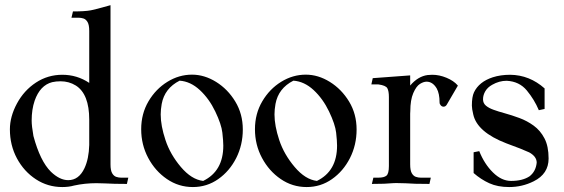

<svg xmlns="http://www.w3.org/2000/svg" viewBox="-20 -717 2200 749"><path d="M223.1 12.7Q166.5 12.7 120.1 -17.6Q73.7 -47.9 46.1 -99.1Q18.6 -150.4 18.6 -212.4Q18.6 -262.2 46.1 -313.2Q73.7 -364.3 120.1 -394.8Q166.5 -425.3 223.1 -425.3Q280.8 -425.3 328.1 -393.6V-596.2Q328.1 -619.6 321.8 -630.6Q315.4 -641.6 305.9 -644.8Q296.4 -647.9 286.6 -647.9H258.8L264.6 -672.4Q311.5 -672.4 334.5 -676.8Q349.1 -679.2 411.1 -696.8V-75.7Q411.1 -52.2 417.5 -41.3Q423.8 -30.3 433.3 -27.1Q442.9 -23.9 452.6 -23.9H480.5L475.1 0.5Q422.9 0.5 390.1 -1.5Q371.1 -2.4 356 -2.4Q311 -2.4 269 6.8Q248.5 12.7 223.1 12.7ZM246.1 -14.2Q287.6 -14.2 309.6 -61Q326.7 -97.7 328.1 -151.4V-250Q328.1 -350.1 275.9 -383.3Q249 -399.9 216.3 -399.9Q198.7 -399.9 183.6 -396.5Q136.2 -384.3 115.2 -324.2Q103.5 -290 103.5 -246.6Q103.5 -225.6 110.4 -186.5Q136.7 -88.4 178.7 -46.9Q212.9 -14.2 246.1 -14.2Z M732.4 12.7Q676.8 12.7 631.1 -18.6Q585.4 -49.8 558.1 -101.1Q530.8 -152.3 530.8 -212.9Q530.8 -273.4 559.3 -321.8Q587.9 -370.1 633.1 -397.9Q678.2 -425.8 729 -425.8Q777.3 -425.8 823 -397.5Q868.7 -369.1 897.9 -320.8Q927.2 -272.5 927.2 -211.9Q927.2 -151.4 901.4 -100.3Q875.5 -49.3 831.3 -18.3Q787.1 12.7 732.4 12.7ZM772.5 -11.2Q851.1 -49.3 851.1 -148.9Q851.1 -167 847.4 -199.5Q843.8 -231.9 819.8 -282Q795.9 -332 759.5 -365.7Q723.1 -399.4 680.7 -402.3Q622.1 -372.6 610.8 -311.5Q606.9 -289.6 606.9 -270.5Q606.9 -226.6 625.5 -170.7Q644 -114.7 685.5 -65.7Q727.1 -16.6 772.5 -11.2Z M1176.3 12.7Q1120.6 12.7 1075 -18.6Q1029.3 -49.8 1002 -101.1Q974.6 -152.3 974.6 -212.9Q974.6 -273.4 1003.2 -321.8Q1031.7 -370.1 1076.9 -397.9Q1122.1 -425.8 1172.9 -425.8Q1221.2 -425.8 1266.8 -397.5Q1312.5 -369.1 1341.8 -320.8Q1371.1 -272.5 1371.1 -211.9Q1371.1 -151.4 1345.2 -100.3Q1319.3 -49.3 1275.1 -18.3Q1231 12.7 1176.3 12.7ZM1216.3 -11.2Q1294.9 -49.3 1294.9 -148.9Q1294.9 -167 1291.3 -199.5Q1287.6 -231.9 1263.7 -282Q1239.7 -332 1203.4 -365.7Q1167 -399.4 1124.5 -402.3Q1065.9 -372.6 1054.7 -311.5Q1050.8 -289.6 1050.8 -270.5Q1050.8 -226.6 1069.3 -170.7Q1087.9 -114.7 1129.4 -65.7Q1170.9 -16.6 1216.3 -11.2Z M1655.3 0.5Q1591.3 0.5 1563 -2Q1546.4 -2.9 1524.9 -2.9Q1517.1 -2.9 1511.7 -2.4Q1484.9 0.5 1430.7 0.5L1436.5 -23.9H1455.6Q1478 -23.9 1487.5 -31.7Q1497.1 -39.6 1497.1 -69.3V-338.4Q1497.1 -361.8 1491 -372.8Q1484.9 -383.8 1456.1 -387.7H1428.7L1434.1 -412.1Q1480.5 -415 1580.1 -422.9V-383.3Q1610.8 -419.4 1648.4 -424.3Q1657.7 -425.3 1666.5 -425.3Q1693.8 -425.3 1721.9 -413.6Q1750 -401.9 1765.1 -384.3Q1765.1 -383.3 1766.1 -382.8L1723.1 -309.1Q1718.3 -300.8 1710.4 -300.8Q1704.1 -300.8 1699.5 -305.9Q1694.8 -311 1694.8 -317.4Q1694.8 -352.1 1683.6 -372.1Q1668 -398.4 1644 -398.4Q1632.3 -398.4 1618.2 -389.6Q1604 -380.9 1592.3 -354Q1580.6 -327.1 1580.6 -283.2Q1580.6 -277.8 1580.1 -273.4V-76.2Q1580.1 -52.2 1586.4 -41.3Q1592.8 -30.3 1602.3 -27.1Q1611.8 -23.9 1621.6 -23.9H1660.6Z M1966.3 12.7Q1921.4 12.7 1888.7 -2.2Q1856 -17.1 1827.6 -42V-123L1849.6 -127.4Q1869.6 -77.1 1903.1 -44.2Q1936.5 -11.2 1973.6 -11.2Q2018.6 -11.2 2045.9 -29.3Q2070.3 -48.3 2073.7 -82.5Q2073.7 -106.4 2044.4 -122.6Q2018.6 -134.8 1955.6 -157.7Q1841.3 -201.7 1826.2 -270.5Q1820.8 -293 1820.8 -305.2Q1820.8 -339.4 1829.1 -356.9Q1848.6 -397.9 1902.3 -415.5Q1932.6 -425.3 1970.7 -425.3Q2045.9 -424.3 2104.5 -372.1V-292L2082 -287.1Q2064.5 -328.6 2035.2 -364Q2005.9 -399.4 1956.5 -401.9Q1927.2 -401.9 1899.9 -386.2Q1882.3 -376.5 1873.3 -361.3Q1864.3 -346.2 1864.3 -329.6Q1864.3 -314.5 1875.5 -304.9Q1886.7 -295.4 1905.8 -288.6Q1924.8 -281.7 1948.2 -275.4Q1976.6 -267.6 2006.3 -256.6Q2036.1 -245.6 2062 -226.8Q2087.9 -208 2104 -177.2Q2120.1 -146.5 2120.1 -98.6Q2120.1 -38.6 2062 -9.8Q2017.1 12.7 1966.3 12.7Z"/></svg>

Font: Quaaykop
Style: Regular
Weight: 400
Designer: Tup Wanders
Foundry: Free font, DO NOT SELL
Version: Version 1.00;July 31, 2023;FontCreator 11.5.0.2430 64-bit